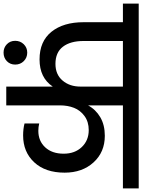

<svg xmlns="http://www.w3.org/2000/svg" viewBox="95 -899 795 1073"><g transform="rotate(90 492.5 -362.5)"><path d="M313 -274.9Q372.6 -274.9 406.2 -314.7Q439.9 -354.5 439.9 -414.1V-651.9H185.1V-432.1Q185.1 -358.4 217 -316.7Q249 -274.9 313 -274.9ZM-23.9 -651.9V-740.2H1008.8V-651.9H544.9V-457Q567.9 -500 611.1 -525.4Q654.3 -550.8 714.8 -550.8Q806.2 -550.8 863.5 -487.8Q920.9 -424.8 920.9 -326.2Q920.9 -218.3 863 -156.2Q805.2 -94.2 712.9 -94.2Q676.3 -94.2 646 -102.1V-184.1Q666.5 -179.2 687 -179.2Q743.7 -179.2 779.3 -217.5Q814.9 -255.9 814.9 -320.8Q814.9 -383.3 777.8 -422.1Q740.7 -460.9 683.1 -460.9Q636.7 -460.9 604.5 -437.3Q572.3 -413.6 558.6 -378.4Q544.9 -343.3 544.9 -300.8V0H439.9V-259.8Q390.6 -186 288.1 -186Q187 -186 133.5 -252.7Q80.1 -319.3 80.1 -432.1V-651.9ZM250 15.1Q222.2 15.1 203.1 -3.4Q184.1 -22 184.1 -49.8Q184.1 -78.1 203.1 -97.7Q222.2 -117.2 250 -117.2Q278.3 -117.2 297.6 -97.9Q316.9 -78.6 316.9 -49.8Q316.9 -22 297.9 -3.4Q278.8 15.1 250 15.1Z"/></g></svg>

Font: SVN-Poppins Medium
Style: Regular
Weight: 500
Designer: Ninad Kale (Devanagari), Jonny Pinhorn (Latin)
Foundry: Indian Type Foundry
Version: Version 3.002 2017